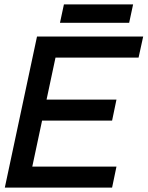

<svg xmlns="http://www.w3.org/2000/svg" viewBox="-20 -857 674 877"><path d="M2 0 149 -690H254L107 0ZM52 0 72 -96H512L492 0ZM117 -306 137 -402H512L492 -306ZM178 -594 199 -690H634L613 -594ZM254 -753 272 -837H588L570 -753Z"/></svg>

Font: Radio Canada Big
Style: Italic
Weight: 400
Italic angle: -12°
Designer: Étienne Aubert Bonn
Foundry: Coppers and Brasses
Version: Version 1.001